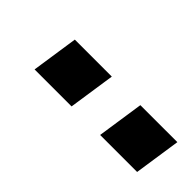

<svg xmlns="http://www.w3.org/2000/svg" viewBox="-11 -863 378 378"><g transform="rotate(45 178.0 -674.0)"><path d="M238 -625.5 252.5 -723H355.5L341 -625.5ZM55.5 -625.5 70 -723H173L158.5 -625.5Z"/></g></svg>

Font: Public Sans Thin Medium
Style: Italic
Weight: 500
Italic angle: -8°
Version: Version 2.001